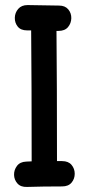

<svg xmlns="http://www.w3.org/2000/svg" viewBox="-20 -736 350 758"><path d="M87 2Q148 0 225 0Q250 0 262.5 -15Q275 -30 275 -50Q275 -70 262.5 -85Q250 -100 225 -100H205Q205 -409 203 -614H211Q236 -614 248.5 -629Q261 -644 261.5 -664Q262 -684 249.5 -699Q237 -714 213 -714Q140 -715 89 -716Q65 -716 52 -701Q39 -686 38.5 -666Q38 -646 50 -631Q62 -616 87 -616H103Q105 -410 105 -99L83 -98Q59 -97 47 -81Q35 -65 35.5 -45.5Q36 -26 49 -11.5Q62 3 87 2Z"/></svg>

Font: Balsamiq Sans
Style: Regular
Weight: 400
Designer: Michael Angeles
Foundry: Balsamiq SRL
Version: Version 1.020; ttfautohint (v1.8.4.7-5d5b);gftools[0.9.26]